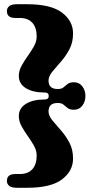

<svg xmlns="http://www.w3.org/2000/svg" viewBox="-20 -760 469 908"><path d="M210.5 -306Q210.5 -322.5 191.5 -322.5Q135 -322.5 102 -343.2Q69 -364 69 -401Q69 -425 81.8 -448.5Q94.5 -472 111.2 -495.2Q128 -518.5 140.8 -541.5Q153.5 -564.5 153.5 -587.5Q153.5 -629.5 133 -652.2Q112.5 -675 74 -675H52.5Q12.5 -675 12.5 -708Q12.5 -721 23 -730.5Q33.5 -740 60 -740H109.5Q220.5 -740 273 -700.5Q325.5 -661 325.5 -602Q325.5 -559 308 -526.2Q290.5 -493.5 267.5 -467.8Q244.5 -442 227 -420.5Q209.5 -399 209.5 -378.5Q209.5 -339 253 -339Q271 -339 280.5 -347Q290 -355 300 -363Q310 -371 330 -371Q354.5 -371 369.2 -351.8Q384 -332.5 384 -306Q384 -279.5 369.2 -260.2Q354.5 -241 330 -241Q310 -241 300 -249Q290 -257 280.5 -265Q271 -273 253 -273Q209.5 -273 209.5 -233.5Q209.5 -213 227 -191.5Q244.5 -170 267.5 -144.2Q290.5 -118.5 308 -85.8Q325.5 -53 325.5 -10Q325.5 49 273 88.5Q220.5 128 109.5 128H60Q33.5 128 23 118.5Q12.5 109 12.5 96Q12.5 63 52.5 63H74Q112.5 63 133 40.2Q153.5 17.5 153.5 -24.5Q153.5 -47.5 140.8 -70.5Q128 -93.5 111.2 -116.8Q94.5 -140 81.8 -163.5Q69 -187 69 -211Q69 -247.5 102 -268.5Q135 -289.5 191.5 -289.5Q210.5 -289.5 210.5 -306Z"/></svg>

Font: Fraunces 9pt S000 Black
Style: Regular
Weight: 900
Version: Version 1.000; ttfautohint (v1.8.3)